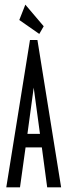

<svg xmlns="http://www.w3.org/2000/svg" viewBox="-20 -806 290 826"><path d="M183 0 160 -172H90L66 0H7L109 -634H141L243 0ZM125 -429 98 -230H152ZM149 -660 63 -720 89 -786 168 -693Z"/></svg>

Font: Inconsolata UltraCondensed Medium
Style: Regular
Weight: 500
Width: 1
Monospace: yes
Designer: Raph Levien, Cyreal, Brenton Simpson
Foundry: Raph Levien, Cyreal, Google
Version: Version 3.001; ttfautohint (v1.8.2.53-6de2)